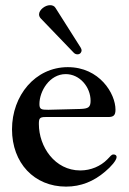

<svg xmlns="http://www.w3.org/2000/svg" viewBox="-20 -702 492 734"><path d="M232.6 11.4C289.4 11.4 338.8 -8.9 381.7 -45.8C404.8 -65 425.8 -89.1 425.8 -101.9C425.8 -107.6 421.2 -111.5 414.4 -111.5C404.8 -111.5 402.7 -104.4 389.9 -92.3C364.7 -66.8 327.4 -50.4 286.9 -50.4C189.6 -50.4 128.6 -141 128.6 -228C128.6 -249.3 131.4 -254.6 153.8 -254.6H393.1C413.7 -254.6 421.5 -260.7 421.5 -282.7C421.5 -344.5 360.1 -445.3 239.3 -445.3C114.3 -445.3 25.9 -336.3 25.9 -207.7C25.9 -79.2 110.4 11.4 232.6 11.4ZM129.3 -647C129.3 -641.7 131.4 -636.4 135.7 -631.7L261.7 -500.7C266 -496.1 271 -494.3 276.3 -494.3C288 -494.3 291.9 -504.3 291.9 -508.9C291.9 -512.4 291.2 -515.3 288 -520.6L192.1 -671.9C187.5 -679.7 179.3 -682.2 171.2 -682.2C152 -682.2 129.3 -664.1 129.3 -647ZM130.7 -304C130.7 -353.7 169.7 -418.7 231.2 -418.7C285.2 -418.7 326.3 -369 326.3 -316.8C326.3 -291.2 316.8 -286.9 288.4 -285.5C237.6 -284.1 166.2 -282.3 164.8 -282.3C138.8 -282.3 130.7 -283.4 130.7 -304Z"/></svg>

Font: Margiela Serif Medium
Style: Regular
Weight: 500
Designer: Andreas Faust, Stefan Endress
Version: Version 1.002;FEAKit 1.0